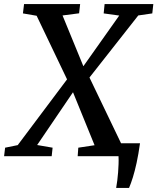

<svg xmlns="http://www.w3.org/2000/svg" viewBox="-52 -763 769 938"><path d="M515.5 155Q518.5 138 521 118.5Q523.5 99 525 79Q526.5 59 527.2 39Q528 19 527 0L475.5 -63H632Q624.5 -9.5 615.5 32Q606.5 73.5 597 103.8Q587.5 134 578.5 155ZM-32 0 -27 -41.5 34.5 -54 275 -374.5 355 -439 530.5 -687 454.5 -697.5 459 -743H697L692 -697.5L623.5 -687.5L384.5 -383.5L304 -311.5L129.5 -54.5L205 -41.5L200.5 0ZM327.5 0 330.5 -41.5 410 -53.5 305 -311.5 276 -374.5 127 -686 60 -697.5 65.5 -743H339.5L334.5 -698L253.5 -687.5L355.5 -439L385.5 -383.5L543.5 -54.5L615 -41.5L611.5 0Z"/></svg>

Font: Merriweather Medium
Style: Italic
Weight: 500
Italic angle: -7.8°
Version: Version 2.101